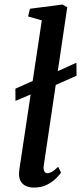

<svg xmlns="http://www.w3.org/2000/svg" viewBox="-20 -838 368 868"><path d="M50 -382 49.5 -437 150.5 -482 198.5 -497 325.5 -554.5 326 -495.5 196 -438 146 -422.5ZM178 -90.5Q175.5 -73.5 180 -64.2Q184.5 -55 193.5 -55Q202.5 -55 213.5 -60.8Q224.5 -66.5 243 -84L256 -57.5Q250.5 -49.5 235.2 -33.5Q220 -17.5 194.5 -3.8Q169 10 133 10Q115 10 99.5 3.8Q84 -2.5 75 -16.2Q66 -30 66 -52.5Q66 -57 66.8 -63.8Q67.5 -70.5 68.2 -77.2Q69 -84 70 -88.5L169 -746L107 -763.5L115.5 -798.5L263 -817.5L284 -805Z"/></svg>

Font: Merriweather 24pt Medium
Style: Italic
Weight: 500
Italic angle: -7.8°
Version: Version 2.101